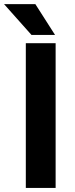

<svg xmlns="http://www.w3.org/2000/svg" viewBox="-54 -923 366 943"><path d="M219.2 0H72.8V-710.9H219.2ZM216.3 -751.5H100.6L-34.2 -902.8H119.6Z"/></svg>

Font: RobotoInd
Style: Bold
Weight: 700
Designer: Google
Version: Version 2.001150; 2014